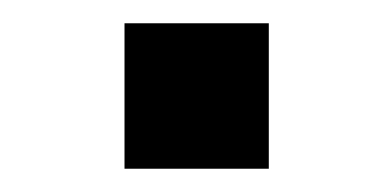

<svg xmlns="http://www.w3.org/2000/svg" viewBox="-20 -447 318 165"><path d="M211 -427V-302H87V-427Z"/></svg>

Font: Ekushey Lalsalu
Style: Regular
Weight: 400
Designer: Al Mamun Sumon
Foundry: Al Mamun Sumon
Version: Version 1.0